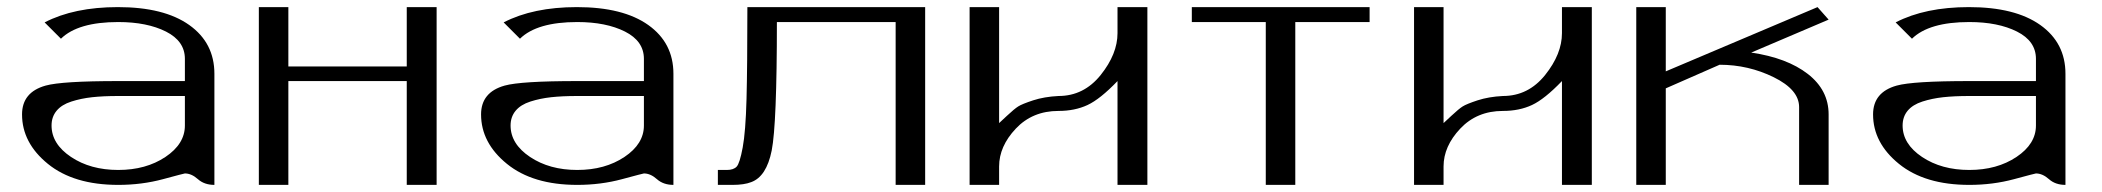

<svg xmlns="http://www.w3.org/2000/svg" viewBox="-20 -520 5912 540"><path d="M583 0Q554.7 0 536.6 -16.1Q518.6 -32.2 500 -32.2Q498 -32.2 438.5 -16.1Q378.9 0 312.5 0Q187.5 0 114.7 -59.1Q42 -118.2 42 -198.2Q42 -260.7 108.4 -279.3Q154.3 -292 312.5 -292H500V-354.5Q500 -404.3 446.8 -431.2Q393.6 -458 312.5 -458Q199.2 -458 151.4 -411.1L105.5 -457Q188.5 -500 311.5 -500Q441.4 -500 512.2 -449.7Q583 -399.4 583 -312.5ZM500 -250H312.5Q270.5 -250 239.3 -246.6Q208 -243.2 180.7 -234.4Q153.3 -225.6 139.2 -208.5Q125 -191.4 125 -167Q125 -115.2 179.7 -78.6Q234.4 -42 312.5 -42Q390.6 -42 445.3 -78.6Q500 -115.2 500 -167Z M1208 -500V0H1124V-292H791V0H708V-500H791V-333H1124V-500Z M1874 0Q1845.7 0 1827.6 -16.1Q1809.6 -32.2 1791 -32.2Q1789.1 -32.2 1729.5 -16.1Q1669.9 0 1603.5 0Q1478.5 0 1405.8 -59.1Q1333 -118.2 1333 -198.2Q1333 -260.7 1399.4 -279.3Q1445.3 -292 1603.5 -292H1791V-354.5Q1791 -404.3 1737.8 -431.2Q1684.6 -458 1603.5 -458Q1490.2 -458 1442.4 -411.1L1396.5 -457Q1479.5 -500 1602.5 -500Q1732.4 -500 1803.2 -449.7Q1874 -399.4 1874 -312.5ZM1791 -250H1603.5Q1561.5 -250 1530.3 -246.6Q1499 -243.2 1471.7 -234.4Q1444.3 -225.6 1430.2 -208.5Q1416 -191.4 1416 -167Q1416 -115.2 1470.7 -78.6Q1525.4 -42 1603.5 -42Q1681.6 -42 1736.3 -78.6Q1791 -115.2 1791 -167Z M2582 -500V0H2499V-458H2165Q2165 -170.9 2150.4 -96.7Q2135.7 -23.4 2092.8 -7.8Q2073.2 0 2040 0H1999V-42H2024.4Q2043 -42 2051.8 -51.3Q2060.5 -60.5 2068.8 -105Q2077.1 -149.4 2079.6 -241.7Q2082 -334 2082 -500Z M2957 -208Q2883.8 -208 2836.9 -158.2Q2790 -108.4 2790 -51.8V0H2707V-500H2790V-173.8Q2791 -174.8 2812 -194.3Q2833 -213.9 2843.8 -220.7Q2854.5 -227.5 2885.7 -237.8Q2917 -248 2957 -250Q3028.3 -250 3075.7 -309.1Q3123 -368.2 3123 -426.8V-500H3207V0H3123V-292Q3074.2 -241.2 3038.6 -224.6Q3002.9 -208 2957 -208Z M3832 -500V-458H3623V0H3540V-458H3332V-500Z M4207 -208Q4133.8 -208 4086.9 -158.2Q4040 -108.4 4040 -51.8V0H3957V-500H4040V-173.8Q4041 -174.8 4062 -194.3Q4083 -213.9 4093.8 -220.7Q4104.5 -227.5 4135.7 -237.8Q4167 -248 4207 -250Q4278.3 -250 4325.7 -309.1Q4373 -368.2 4373 -426.8V-500H4457V0H4373V-292Q4324.2 -241.2 4288.6 -224.6Q4252.9 -208 4207 -208Z M5123 0H5040V-218.8Q5040 -267.6 4968.8 -302.7Q4897.5 -337.9 4816.4 -337.9L4665 -271.5V0H4582V-500H4665V-319.3L5091.8 -500L5123 -464.8L4905.3 -372.1Q5005.9 -357.4 5064.5 -312Q5123 -266.6 5123 -198.2Z M5789.1 0Q5760.7 0 5742.7 -16.1Q5724.6 -32.2 5706.1 -32.2Q5704.1 -32.2 5644.5 -16.1Q5585 0 5518.6 0Q5393.6 0 5320.8 -59.1Q5248 -118.2 5248 -198.2Q5248 -260.7 5314.5 -279.3Q5360.4 -292 5518.6 -292H5706.1V-354.5Q5706.1 -404.3 5652.8 -431.2Q5599.6 -458 5518.6 -458Q5405.3 -458 5357.4 -411.1L5311.5 -457Q5394.5 -500 5517.6 -500Q5647.5 -500 5718.3 -449.7Q5789.1 -399.4 5789.1 -312.5ZM5706.1 -250H5518.6Q5476.6 -250 5445.3 -246.6Q5414.1 -243.2 5386.7 -234.4Q5359.4 -225.6 5345.2 -208.5Q5331.1 -191.4 5331.1 -167Q5331.1 -115.2 5385.7 -78.6Q5440.4 -42 5518.6 -42Q5596.7 -42 5651.4 -78.6Q5706.1 -115.2 5706.1 -167Z"/></svg>

Font: okolaks
Style: Regular
Weight: 500
Version: Version 000.6.0